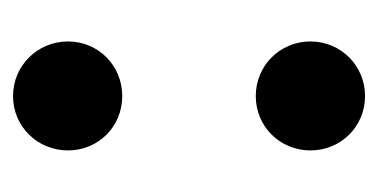

<svg xmlns="http://www.w3.org/2000/svg" viewBox="-166 -415 594 302"><g transform="rotate(-90 131.0 -264.0)"><path d="M45.4 -454.1C45.4 -406.2 83 -368.7 130.9 -368.7C178.7 -368.7 216.8 -406.2 216.8 -454.1C216.8 -502 178.7 -540.5 130.9 -540.5C83 -540.5 45.4 -502 45.4 -454.1ZM45.4 -72.8C45.4 -24.9 83 13.2 130.9 13.2C178.7 13.2 216.8 -24.9 216.8 -72.8C216.8 -120.6 178.7 -158.7 130.9 -158.7C83 -158.7 45.4 -120.6 45.4 -72.8Z"/></g></svg>

Font: Giphurs ExtraBold
Style: Regular
Weight: 800
Version: Version 1.000